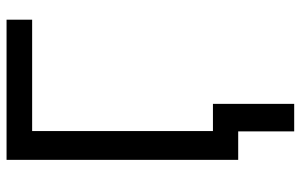

<svg xmlns="http://www.w3.org/2000/svg" viewBox="-186 -561 918 586"><g transform="rotate(-90 273.0 -268.0)"><path d="M505.9 -628.9H166V0H78.1V-707H505.9ZM249 170.9H165V-77.1H249Z"/></g></svg>

Font: Pretendard JP Variable
Style: Regular
Weight: 400
Designer: Base glyphs from Inter by Rasmus Andersson; Hangul glyphs from Noto Sans CJK(Source Han Sans) by Jang Soo-young and Kang
Foundry: Kil Hyung-jin
Version: Version 1.307;Glyphs 3.2 (3192)